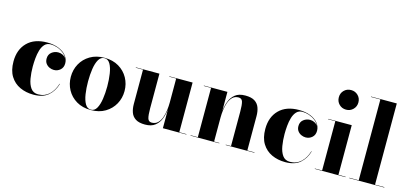

<svg xmlns="http://www.w3.org/2000/svg" viewBox="-64 -1227 3652 1705"><g transform="rotate(15 1762.0 -375.0)"><path d="M484.5 -143Q465 -74.5 416.2 -32.2Q367.5 10 280.5 10Q212 10 156.2 -15.8Q100.5 -41.5 67.5 -94.5Q34.5 -147.5 34.5 -230Q34.5 -339 99.2 -404.2Q164 -469.5 281.5 -469.5Q341.5 -469.5 387 -451.2Q432.5 -433 457.8 -401.5Q483 -370 483 -331.5Q483 -293 458 -271Q433 -249 399 -249Q379 -249 359 -258Q339 -267 325.5 -285Q312 -303 312 -330.5Q312 -368 338.5 -389Q365 -410 399 -410Q420.5 -410 439.5 -400.8Q458.5 -391.5 470 -374.5Q457.5 -401.5 432.2 -421Q407 -440.5 376.2 -451Q345.5 -461.5 316 -461.5Q281 -461.5 260.2 -439Q239.5 -416.5 229 -381Q218.5 -345.5 215 -305.5Q211.5 -265.5 211.5 -230Q211.5 -173 220.2 -121Q229 -69 252.5 -36.2Q276 -3.5 320.5 -3.5Q380.5 -3.5 421.2 -41.5Q462 -79.5 481 -143Z M561.5 -230Q561.5 -295 591.2 -349.5Q621 -404 676.5 -437Q732 -470 808.5 -470Q885 -470 940.2 -437Q995.5 -404 1025.5 -349.5Q1055.5 -295 1055.5 -230Q1055.5 -165 1025.5 -110.5Q995.5 -56 940.2 -23Q885 10 808.5 10Q732 10 676.5 -23Q621 -56 591.2 -110.5Q561.5 -165 561.5 -230ZM720 -230Q720 -168 728.2 -114Q736.5 -60 755.8 -26.8Q775 6.5 808.5 6.5Q842 6.5 861 -26.8Q880 -60 888.2 -114Q896.5 -168 896.5 -230Q896.5 -292 888.2 -346Q880 -400 861 -433.2Q842 -466.5 808.5 -466.5Q775 -466.5 755.8 -433.2Q736.5 -400 728.2 -346Q720 -292 720 -230Z M1314.5 -460V-141Q1314.5 -78 1322.8 -50Q1331 -22 1360.5 -22Q1393.5 -22 1415 -42.5Q1436.5 -63 1448.2 -95.8Q1460 -128.5 1464.8 -165.8Q1469.5 -203 1469.5 -237V-456.5H1405.5V-460H1619.5V-3.5H1685.5V0H1469.5V-171.5Q1464.5 -127.5 1448.8 -85.8Q1433 -44 1399 -17Q1365 10 1306.5 10Q1251 10 1220 -9.8Q1189 -29.5 1176.8 -63.5Q1164.5 -97.5 1164.5 -141V-456.5H1098V-460Z M1723.5 -3.5H1790V-456.5H1723.5V-460H1939.5V-287Q1944.5 -331 1960.2 -373.2Q1976 -415.5 2009.8 -442.8Q2043.5 -470 2102.5 -470Q2158.5 -470 2189.2 -450.5Q2220 -431 2232.5 -396.8Q2245 -362.5 2245 -319V-3.5H2311V0H2047V-3.5H2095V-319Q2095 -382 2086.8 -410Q2078.5 -438 2049 -438Q2015.5 -438 1994.2 -417.5Q1973 -397 1961 -364.2Q1949 -331.5 1944.2 -294.2Q1939.5 -257 1939.5 -223V-3.5H1988V0H1723.5Z M2799.5 -143Q2780 -74.5 2731.2 -32.2Q2682.5 10 2595.5 10Q2527 10 2471.2 -15.8Q2415.5 -41.5 2382.5 -94.5Q2349.5 -147.5 2349.5 -230Q2349.5 -339 2414.2 -404.2Q2479 -469.5 2596.5 -469.5Q2656.5 -469.5 2702 -451.2Q2747.5 -433 2772.8 -401.5Q2798 -370 2798 -331.5Q2798 -293 2773 -271Q2748 -249 2714 -249Q2694 -249 2674 -258Q2654 -267 2640.5 -285Q2627 -303 2627 -330.5Q2627 -368 2653.5 -389Q2680 -410 2714 -410Q2735.5 -410 2754.5 -400.8Q2773.5 -391.5 2785 -374.5Q2772.5 -401.5 2747.2 -421Q2722 -440.5 2691.2 -451Q2660.5 -461.5 2631 -461.5Q2596 -461.5 2575.2 -439Q2554.5 -416.5 2544 -381Q2533.5 -345.5 2530 -305.5Q2526.5 -265.5 2526.5 -230Q2526.5 -173 2535.2 -121Q2544 -69 2567.5 -36.2Q2591 -3.5 2635.5 -3.5Q2695.5 -3.5 2736.2 -41.5Q2777 -79.5 2796 -143Z M2907.5 -670Q2907.5 -708.5 2933.2 -734.2Q2959 -760 2997.5 -760Q3035.5 -760 3061.5 -734.2Q3087.5 -708.5 3087.5 -670Q3087.5 -632 3061.5 -606Q3035.5 -580 2997.5 -580Q2959 -580 2933.2 -606Q2907.5 -632 2907.5 -670ZM2866 -3.5H2932.5V-456.5H2866V-460H3082.5V-3.5H3148.5V0H2866Z M3182.5 -3.5H3269V-746.5H3182.5V-750H3419V-3.5H3505V0H3182.5Z"/></g></svg>

Font: Bodoni* 48
Style: Bold
Weight: 700
Version: Version 2.2